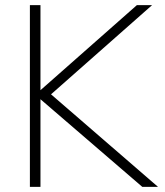

<svg xmlns="http://www.w3.org/2000/svg" viewBox="-20 -725 639 745"><path d="M593 0H532L137 -340V0H96V-705H137V-375L511 -705H570L178 -359Z"/></svg>

Font: wassup Sans
Style: Light
Weight: 200
Version: Version 2.001